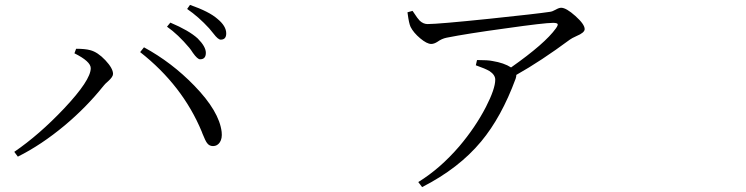

<svg xmlns="http://www.w3.org/2000/svg" viewBox="-20 -722 3040 782"><path d="M52.7 -84 38.1 -103.5Q139.6 -172.9 241.2 -280.3Q349.6 -395.5 349.6 -444.3Q349.6 -471.7 283.2 -504.9L290 -523.4Q327.1 -523.4 347.7 -517.6Q377.9 -509.8 409.2 -476.6Q440.4 -443.4 440.4 -420.9Q440.4 -409.2 420.9 -391.6Q407.2 -379.9 401.4 -372.1Q332 -285.2 243.2 -210.9Q148.4 -131.8 52.7 -84ZM847.7 -127Q832 -127 823.2 -139.6Q816.4 -148.4 804.7 -177.7Q802.7 -182.6 801.8 -185.5Q723.6 -374 550.8 -509.8L566.4 -529.3Q679.7 -467.8 771.5 -373Q873 -268.6 882.8 -184.6Q885.7 -158.2 875.5 -142.6Q865.2 -127 847.7 -127ZM794.9 -480.5Q784.2 -480.5 765.6 -506.8Q756.8 -520.5 751 -527.3Q705.1 -582 660.2 -613.3L673.8 -629.9Q750 -597.7 785.2 -565.4Q818.4 -532.2 818.4 -506.8Q818.4 -480.5 794.9 -480.5ZM878.9 -560.5Q868.2 -560.5 849.6 -585Q838.9 -598.6 832 -606.4Q789.1 -653.3 742.2 -685.5L753.9 -702.1Q832 -674.8 865.2 -645.5Q901.4 -616.2 901.4 -585.9Q901.4 -560.5 878.9 -560.5Z M1699.2 40 1683.6 19.5Q1772.5 -35.2 1850.6 -126Q1916 -203.1 1959 -286.1Q1997.1 -360.4 1997.1 -397.5Q1997.1 -417 1973.6 -432.6Q1957 -442.4 1918 -456.1L1922.9 -477.5Q1967.8 -477.5 1985.4 -473.6Q2033.2 -465.8 2061.5 -447.3Q2200.2 -544.9 2244.1 -606.4Q2253.9 -620.1 2251 -624.5Q2248 -628.9 2232.4 -628.9Q2197.3 -628.9 2039.1 -606.4Q1881.8 -585 1798.8 -568.4Q1779.3 -564.5 1761.7 -551.8Q1748 -543 1736.3 -543Q1718.8 -543 1691.4 -565.9Q1664.1 -588.9 1652.3 -612.3Q1645.5 -627 1640.6 -665Q1639.6 -669.9 1639.6 -671.9L1660.2 -677.7Q1662.1 -675.8 1665 -670.9Q1680.7 -646.5 1689.5 -637.7Q1704.1 -624 1721.7 -624Q1764.6 -624 1972.7 -645.5Q2168.9 -666 2219.7 -673.8Q2229.5 -674.8 2243.2 -682.6Q2256.8 -690.4 2265.6 -690.4Q2286.1 -690.4 2323.7 -656.7Q2361.3 -623 2361.3 -603.5Q2361.3 -588.9 2328.1 -575.2Q2308.6 -566.4 2300.8 -560.5Q2183.6 -473.6 2083 -417Q2083 -410.2 2080.1 -401.4Q2022.5 -245.1 1939.5 -145.5Q1848.6 -36.1 1699.2 40Z"/></svg>

Font: Bpmf GenYo Min R
Style: R
Weight: 400
Foundry: But Ko
Version: Version 1.320